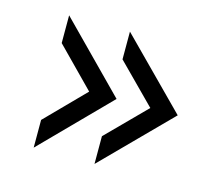

<svg xmlns="http://www.w3.org/2000/svg" viewBox="-68 -542 613 555"><g transform="rotate(15 239.0 -264.0)"><path d="M75 -149 188 -264 75 -379V-462L270 -264L75 -66ZM257 -149 371 -264 257 -379V-462L453 -264L257 -66Z"/></g></svg>

Font: D-DIN
Style: Regular
Weight: 400
Designer: Charles Nix
Foundry: Datto Inc.
Version: Version 1.00